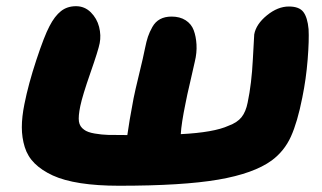

<svg xmlns="http://www.w3.org/2000/svg" viewBox="-20 -616 1031 614"><path d="M360.8 -22Q291 -22 237.5 -30.3Q184.1 -38.6 148.7 -54.9Q113.3 -71.3 90.8 -93.5Q68.4 -115.7 59.1 -145.8Q49.8 -175.8 49.8 -209Q49.8 -242.2 58.1 -283.2Q70.8 -347.2 96.2 -424.1Q121.6 -501 138.2 -532.2Q154.8 -564.5 174.8 -580.3Q194.8 -596.2 223.1 -596.2Q250.5 -596.2 270.3 -576.7Q290 -557.1 296.9 -530Q303.7 -502.9 298.8 -478Q294.4 -455.1 269 -382.6Q243.7 -310.1 236.8 -276.9Q230 -244.1 232.4 -227.5Q234.9 -210.9 249 -201.2Q259.8 -192.9 282.7 -189Q305.7 -185.1 325.7 -184.6Q345.7 -184.1 387.2 -184.1Q392.6 -224.6 407.2 -301.8Q411.6 -324.2 425 -379.4Q438.5 -434.6 443.8 -461.9Q448.2 -483.9 453.1 -498.5Q458 -513.2 467.3 -529.8Q476.6 -546.4 491.9 -554.7Q507.3 -563 528.8 -563Q555.2 -563 573.5 -551.3Q591.8 -539.6 599.4 -519.5Q606.9 -499.5 608.4 -473.4Q609.9 -447.3 603 -418.9Q599.1 -400.4 588.4 -354.7Q577.6 -309.1 573.2 -285.2Q560.1 -221.7 558.1 -187Q664.1 -192.4 710.9 -213.9Q738.8 -224.1 752.4 -241.2Q766.1 -258.3 772 -288.1Q784.7 -348.6 788.6 -426.3Q792.5 -503.9 793 -505.9Q798.8 -538.6 833.5 -566.9Q868.2 -595.2 903.8 -595.2Q937 -595.2 950.2 -577.6Q963.4 -560.1 966.8 -522.9Q968.8 -488.3 963.9 -426Q959 -363.8 946.8 -304.2Q931.2 -225.1 910.2 -179Q889.2 -132.8 849.1 -103Q791.5 -61 677.7 -41.5Q564 -22 360.8 -22Z"/></svg>

Font: Shantell Sans Irregular Bouncy
Style: Italic
Weight: 800
Italic angle: -11.31°
Designer: Stephen Nixon, Anya Danilova, Shantell Martin
Foundry: Arrow Type
Version: Version 1.006;[9816181b4]